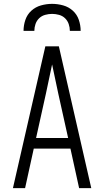

<svg xmlns="http://www.w3.org/2000/svg" viewBox="-20 -975 540 995"><path d="M47 0 215 -735H285L453 0H390L345 -205H155L110 0ZM333 -260 282 -490Q274 -528 266 -565.5Q258 -603 250 -641Q242 -603 234 -565.5Q226 -528 218 -490L167 -260ZM102 -815Q102 -844 111.5 -872Q121 -900 142.5 -919.5Q164 -939 192.5 -947Q221 -955 250 -955Q279 -955 307.5 -947Q336 -939 357.5 -919.5Q379 -900 388.5 -872Q398 -844 398 -815H342Q342 -833 336 -850.5Q330 -868 317 -880.5Q304 -893 286 -898Q268 -903 250 -903Q232 -903 214 -898Q196 -893 183 -880.5Q170 -868 164 -850.5Q158 -833 158 -815Z"/></svg>

Font: Iosevka Light
Style: Regular
Weight: 300
Monospace: yes
Designer: Belleve Invis
Foundry: Belleve Invis
Version: Version 32.5.0; ttfautohint (v1.8.4)